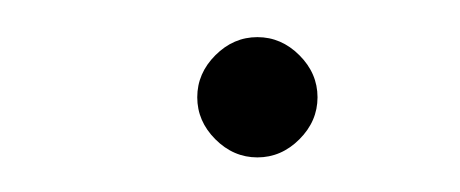

<svg xmlns="http://www.w3.org/2000/svg" viewBox="-20 -82 254 106"><path d="M145.3 -5.1Q135.3 4.9 122.1 4.9Q108.9 4.9 98.9 -5.1Q88.9 -15.1 88.9 -28.3Q88.9 -41.5 98.9 -51.5Q108.9 -61.5 122.1 -61.5Q135.3 -61.5 145.3 -51.5Q155.3 -41.5 155.3 -28.3Q155.3 -15.1 145.3 -5.1Z"/></svg>

Font: Elaris
Style: Regular
Weight: 500
Version: Version 1.0